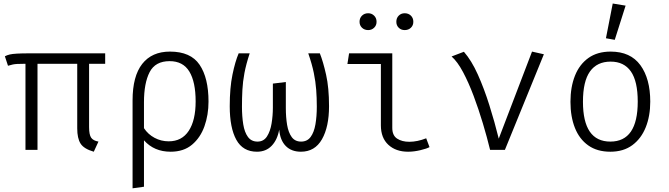

<svg xmlns="http://www.w3.org/2000/svg" viewBox="-20 -836 3732 1071"><path d="M566.7 -538.5V-480H476.9V-127.2Q476.9 -84.6 488.5 -67.9Q500 -51.3 529.2 -46.2L503.1 10.3Q448.2 -5.6 429.5 -34.9Q410.8 -64.1 410.8 -120V-480H189.2V0H122.1V-480H110.8Q88.2 -480 75.4 -479.2Q62.6 -478.5 52.1 -476.4Q41.5 -474.4 24.6 -469.2L7.2 -522.1Q20 -528.7 34.4 -532.1Q48.7 -535.4 74.4 -536.9Q100 -538.5 146.7 -538.5Z M928.2 -548.2Q1043.6 -548.2 1093.3 -474.9Q1143.1 -401.5 1143.1 -269.2Q1143.1 -195.4 1120.5 -131.8Q1097.9 -68.2 1051.3 -29Q1004.6 10.3 931.8 10.3Q839.5 10.3 783.1 -53.3V205.6L719.5 214.4V-275.9Q719.5 -410.8 773.3 -479.5Q827.2 -548.2 928.2 -548.2ZM926.2 -494.9Q846.2 -494.9 814.6 -433.6Q783.1 -372.3 783.1 -266.2V-121Q805.6 -86.7 842.1 -67.2Q878.5 -47.7 921 -47.7Q994.4 -47.7 1032.8 -106.2Q1071.3 -164.6 1071.3 -270.3Q1071.3 -379 1036.2 -436.9Q1001 -494.9 926.2 -494.9Z M1764.1 -538.5Q1782.6 -492.3 1799 -419.2Q1815.4 -346.2 1815.4 -243.6Q1815.4 -128.2 1775.9 -59Q1736.4 10.3 1658.5 10.3Q1605.6 10.3 1574.1 -21.5Q1542.6 -53.3 1537.4 -112.8Q1527.2 -55.9 1495.4 -22.8Q1463.6 10.3 1413.3 10.3Q1334.9 10.3 1298.2 -56.4Q1261.5 -123.1 1261.5 -243.6Q1261.5 -346.2 1276.7 -419.5Q1291.8 -492.8 1311.3 -538.5H1372.8Q1352.8 -477.9 1343.6 -429Q1334.4 -380 1332.1 -335.1Q1329.7 -290.3 1329.7 -241Q1329.7 -186.7 1336.9 -142.3Q1344.1 -97.9 1363.1 -72.1Q1382.1 -46.2 1416.4 -46.2Q1450.8 -46.2 1469.2 -74.9Q1487.7 -103.6 1494.9 -147.2Q1502.1 -190.8 1502.1 -235.4V-369.7L1574.4 -378.5V-233.3Q1574.4 -182.1 1581.5 -139.5Q1588.7 -96.9 1607.2 -71.5Q1625.6 -46.2 1659.5 -46.2Q1693.8 -46.2 1712.8 -72.1Q1731.8 -97.9 1739.5 -142.3Q1747.2 -186.7 1747.2 -241Q1747.2 -290.3 1743.8 -335.1Q1740.5 -380 1730.5 -429Q1720.5 -477.9 1699.5 -538.5Z M2104.6 -479H1917.9L1927.2 -538.5H2168.2V-122.6Q2168.2 -80.5 2195.1 -62.8Q2222.1 -45.1 2263.1 -45.1Q2307.7 -45.1 2357.4 -64.6L2375.9 -15.4Q2360.5 -6.7 2324.6 1.8Q2288.7 10.3 2256.4 10.3Q2188.2 10.3 2146.4 -28.2Q2104.6 -66.7 2104.6 -136.9ZM2033.8 -668.2Q2012.8 -668.2 1999.2 -681.3Q1985.6 -694.4 1985.6 -714.4Q1985.6 -735.4 1999.2 -748.7Q2012.8 -762.1 2033.8 -762.1Q2053.3 -762.1 2066.9 -748.7Q2080.5 -735.4 2080.5 -714.4Q2080.5 -694.4 2066.9 -681.3Q2053.3 -668.2 2033.8 -668.2ZM2237.4 -668.2Q2217.4 -668.2 2204.1 -681.3Q2190.8 -694.4 2190.8 -714.4Q2190.8 -735.4 2204.1 -748.7Q2217.4 -762.1 2237.4 -762.1Q2258.5 -762.1 2272.1 -748.7Q2285.6 -735.4 2285.6 -714.4Q2285.6 -694.4 2272.1 -681.3Q2258.5 -668.2 2237.4 -668.2Z M2713.8 0Q2696.9 -69.7 2673.3 -148.5Q2649.7 -227.2 2621.8 -301.5Q2593.8 -375.9 2562.8 -434.1Q2531.8 -492.3 2499 -521L2567.7 -547.2Q2610.3 -498.5 2645.4 -420.3Q2680.5 -342.1 2709.7 -249.2Q2739 -156.4 2762.1 -62.6L2947.7 -548.2L3013.8 -533.3L2796.4 0Z M3386.2 -548.2Q3496.9 -548.2 3552.1 -472.6Q3607.2 -396.9 3607.2 -269.2Q3607.2 -189.2 3582.1 -126.2Q3556.9 -63.1 3507.4 -26.4Q3457.9 10.3 3384.6 10.3Q3310.8 10.3 3261.3 -24.9Q3211.8 -60 3186.9 -122.8Q3162.1 -185.6 3162.1 -268.2Q3162.1 -350.8 3187.2 -413.8Q3212.3 -476.9 3262.3 -512.6Q3312.3 -548.2 3386.2 -548.2ZM3386.2 -492.3Q3310.3 -492.3 3271 -437.4Q3231.8 -382.6 3231.8 -268.2Q3231.8 -46.2 3384.6 -46.2Q3537.4 -46.2 3537.4 -269.2Q3537.4 -382.6 3499.2 -437.4Q3461 -492.3 3386.2 -492.3ZM3397.9 -816.4 3469.7 -804.6 3409.2 -613.8 3360 -622.6Z"/></svg>

Font: Fira Code Light
Style: Regular
Weight: 300
Monospace: yes
Designer: Carrois Corporate, Edenspiekermann AG, Nikita Prokopov
Foundry: Carrois Corporate, Edenspiekermann AG, Nikita Prokopov
Version: Version 6.000; ttfautohint (v1.8.2) -l 8 -r 50 -G 200 -x 14 